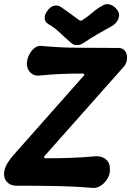

<svg xmlns="http://www.w3.org/2000/svg" viewBox="-47 -909 646 945"><path d="M86 -606Q89 -626 99 -644Q109 -662 124 -673.5Q139 -685 157 -683Q250 -674 345.5 -674Q441 -674 535 -673Q554 -673 564.5 -662.5Q575 -652 577.5 -636.5Q580 -621 575.5 -605Q571 -589 558 -576L173 -142Q169 -138 170 -134Q171 -130 177 -130Q241 -130 300.5 -132Q360 -134 425 -140Q444 -141 461.5 -133Q479 -125 488 -107Q497 -89 493 -59Q490 -41 477.5 -23Q465 -5 447 6Q429 17 411 16Q314 8 221.5 6.5Q129 5 31 5Q4 5 -13.5 -14.5Q-31 -34 -26 -66Q-22 -87 -10 -106.5Q2 -126 17 -143L364 -535Q369 -540 368 -543.5Q367 -547 360 -547Q307 -547 255 -545Q203 -543 146 -537Q127 -535 112 -544.5Q97 -554 90 -571Q83 -588 86 -606ZM535 -851Q541 -841 538.5 -827.5Q536 -814 527.5 -802Q519 -790 506 -782Q463 -758 431.5 -740Q400 -722 365 -698Q348 -687 331.5 -687Q315 -687 303 -698Q274 -723 246 -749.5Q218 -776 190 -791Q174 -801 173 -818.5Q172 -836 183 -851L185 -854Q200 -877 220 -881Q240 -885 255 -873Q279 -857 299.5 -841.5Q320 -826 344 -809Q347 -808 350 -807.5Q353 -807 357 -809Q384 -826 406.5 -846Q429 -866 460 -883Q479 -894 500.5 -884.5Q522 -875 534 -854Z"/></svg>

Font: Winky Sans SemiBold
Style: Italic
Weight: 600
Italic angle: -8.97852°
Designer: Simon Atzbach
Foundry: typofactur
Version: Version 1.205